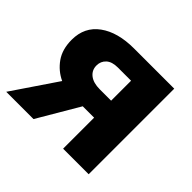

<svg xmlns="http://www.w3.org/2000/svg" viewBox="-138 -710 871 871"><g transform="rotate(45 297.5 -274.5)"><path d="M-4 0 141 -214Q96 -235 67.5 -275.5Q39 -316 39 -377Q39 -459 101 -504Q163 -549 267 -549H525V0H361V-199H288L171 0ZM288 -308H361V-436H276Q239 -436 220 -418.5Q201 -401 201 -374Q201 -344 224 -326Q247 -308 288 -308Z"/></g></svg>

Font: Noto Sans UI ExtraBold
Style: Regular
Weight: 800
Designer: Monotype Design Team
Foundry: Monotype Imaging Inc.
Version: Version 1.001